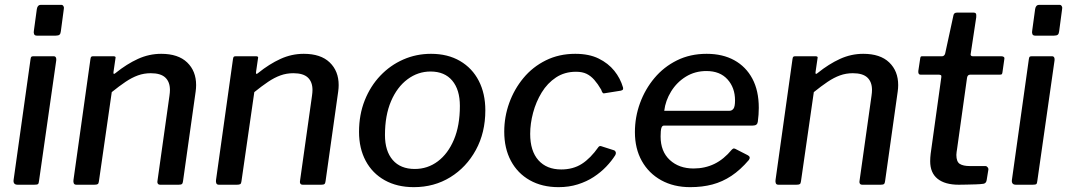

<svg xmlns="http://www.w3.org/2000/svg" viewBox="-20 -762 4405 792"><path d="M141 -16Q140 -5 136.5 -2.5Q133 0 121 0H53Q43 0 39 -5Q35 -10 36 -19L106 -518Q107 -526 109.5 -528Q112 -530 119 -530H201Q208 -530 210.5 -525Q213 -520 212 -513ZM231 -633Q230 -623 225.5 -619Q221 -615 210 -615H132Q123 -615 120.5 -621.5Q118 -628 120 -637L132 -725Q135 -742 148 -742H233Q239 -742 242 -736Q245 -730 243 -723Z M295 0Q287 0 284.5 -5.5Q282 -11 283 -19L353 -518Q354 -526 356.5 -528Q359 -530 365 -530H448Q453 -530 455.5 -528Q458 -526 456 -519L448 -464Q447 -452 457 -461Q503 -498 549 -519Q595 -540 645 -540Q715 -540 752 -504.5Q789 -469 789 -411Q789 -405 788.5 -398Q788 -391 787 -384L735 -15Q734 -6 730.5 -3Q727 0 717 0H641Q633 0 630.5 -5.5Q628 -11 630 -19L679 -367Q680 -374 680.5 -380Q681 -386 681 -391Q681 -424 662 -442Q643 -460 602 -460Q574 -460 549 -451Q524 -442 498 -424.5Q472 -407 441 -382L388 -14Q387 -5 383 -2.5Q379 0 369 0H295Z M883 0Q875 0 872.5 -5.5Q870 -11 871 -19L941 -518Q942 -526 944.5 -528Q947 -530 953 -530H1036Q1041 -530 1043.5 -528Q1046 -526 1044 -519L1036 -464Q1035 -452 1045 -461Q1091 -498 1137 -519Q1183 -540 1233 -540Q1303 -540 1340 -504.5Q1377 -469 1377 -411Q1377 -405 1376.5 -398Q1376 -391 1375 -384L1323 -15Q1322 -6 1318.5 -3Q1315 0 1305 0H1229Q1221 0 1218.5 -5.5Q1216 -11 1218 -19L1267 -367Q1268 -374 1268.5 -380Q1269 -386 1269 -391Q1269 -424 1250 -442Q1231 -460 1190 -460Q1162 -460 1137 -451Q1112 -442 1086 -424.5Q1060 -407 1029 -382L976 -14Q975 -5 971 -2.5Q967 0 957 0H883Z M1687 10Q1618 10 1567 -18.5Q1516 -47 1488.5 -98.5Q1461 -150 1461 -218Q1461 -289 1484.5 -348Q1508 -407 1549 -450Q1590 -493 1643.5 -516.5Q1697 -540 1758 -540Q1827 -540 1877.5 -510.5Q1928 -481 1955 -428.5Q1982 -376 1982 -307Q1982 -215 1943 -143.5Q1904 -72 1837.5 -31Q1771 10 1687 10ZM1691 -65Q1744 -65 1786 -96.5Q1828 -128 1852.5 -186Q1877 -244 1877 -325Q1877 -392 1845.5 -429.5Q1814 -467 1756 -467Q1704 -467 1661 -435Q1618 -403 1593 -344.5Q1568 -286 1568 -205Q1568 -139 1600 -102Q1632 -65 1691 -65Z M2353 -540Q2410 -540 2449.5 -520.5Q2489 -501 2514 -470Q2539 -439 2550 -401Q2551 -395 2549.5 -392.5Q2548 -390 2541 -388L2472 -377Q2468 -376 2465 -380.5Q2462 -385 2460 -392Q2446 -416 2431.5 -432.5Q2417 -449 2399.5 -457.5Q2382 -466 2356 -466Q2309 -466 2273.5 -442.5Q2238 -419 2214.5 -380.5Q2191 -342 2179 -297Q2167 -252 2167 -210Q2167 -139 2201 -101Q2235 -63 2295 -63Q2344 -63 2380 -86Q2416 -109 2449 -156Q2454 -162 2463 -158L2513 -142Q2517 -141 2519.5 -135.5Q2522 -130 2518 -122Q2503 -98 2480.5 -74.5Q2458 -51 2429 -32Q2400 -13 2363.5 -1.5Q2327 10 2284 10Q2216 10 2165.5 -18.5Q2115 -47 2087.5 -98.5Q2060 -150 2060 -219Q2060 -280 2080.5 -337Q2101 -394 2139 -440Q2177 -486 2231.5 -513Q2286 -540 2353 -540Z M2827 10Q2759 10 2707.5 -18.5Q2656 -47 2627.5 -98Q2599 -149 2599 -217Q2599 -279 2620 -336.5Q2641 -394 2679.5 -440Q2718 -486 2772.5 -513Q2827 -540 2895 -540Q2961 -540 3009 -513.5Q3057 -487 3083.5 -437.5Q3110 -388 3110 -317Q3110 -304 3109 -289.5Q3108 -275 3106 -260Q3105 -252 3100 -248Q3095 -244 3085 -244H2719Q2711 -244 2708 -233.5Q2705 -223 2705 -199Q2705 -137 2743 -102Q2781 -67 2841 -67Q2888 -67 2927 -86Q2966 -105 2999 -145Q3004 -150 3008 -149.5Q3012 -149 3017 -146L3064 -122Q3078 -115 3069 -102Q3034 -61 2997 -36.5Q2960 -12 2918.5 -1Q2877 10 2827 10ZM2989 -305Q2999 -305 3005.5 -313.5Q3012 -322 3012 -348Q3012 -400 2981 -434.5Q2950 -469 2894 -469Q2847 -469 2809.5 -446Q2772 -423 2748.5 -385Q2725 -347 2720 -305Z M3191 0Q3183 0 3180.5 -5.5Q3178 -11 3179 -19L3249 -518Q3250 -526 3252.5 -528Q3255 -530 3261 -530H3344Q3349 -530 3351.5 -528Q3354 -526 3352 -519L3344 -464Q3343 -452 3353 -461Q3399 -498 3445 -519Q3491 -540 3541 -540Q3611 -540 3648 -504.5Q3685 -469 3685 -411Q3685 -405 3684.5 -398Q3684 -391 3683 -384L3631 -15Q3630 -6 3626.5 -3Q3623 0 3613 0H3537Q3529 0 3526.5 -5.5Q3524 -11 3526 -19L3575 -367Q3576 -374 3576.5 -380Q3577 -386 3577 -391Q3577 -424 3558 -442Q3539 -460 3498 -460Q3470 -460 3445 -451Q3420 -442 3394 -424.5Q3368 -407 3337 -382L3284 -14Q3283 -5 3279 -2.5Q3275 0 3265 0H3191Z M3935 0Q3878 0 3847.5 -24.5Q3817 -49 3817 -97Q3817 -104 3817.5 -112Q3818 -120 3819 -128L3863 -444Q3864 -450 3861 -452Q3858 -454 3852 -454H3777Q3767 -454 3768 -469L3776 -522Q3777 -528 3779 -529Q3781 -530 3787 -530H3867Q3871 -530 3874.5 -533.5Q3878 -537 3879 -542L3913 -699Q3915 -710 3928 -710H3997Q4003 -710 4005.5 -706Q4008 -702 4007 -691L3984 -539Q3983 -535 3985.5 -532.5Q3988 -530 3992 -530H4110Q4116 -530 4120 -527.5Q4124 -525 4123 -519L4115 -463Q4114 -457 4112 -455.5Q4110 -454 4102 -454H3982Q3971 -454 3969 -441L3928 -148Q3927 -141 3926 -135Q3925 -129 3925 -123Q3925 -95 3939 -86Q3953 -77 3981 -77H4045Q4050 -77 4054 -72Q4058 -67 4057 -62L4050 -19Q4048 -6 4037 -4Q4024 -2 4005 -1.5Q3986 -1 3967 -0.5Q3948 0 3935 0Z M4259 -16Q4258 -5 4254.5 -2.5Q4251 0 4239 0H4171Q4161 0 4157 -5Q4153 -10 4154 -19L4224 -518Q4225 -526 4227.5 -528Q4230 -530 4237 -530H4319Q4326 -530 4328.5 -525Q4331 -520 4330 -513ZM4349 -633Q4348 -623 4343.5 -619Q4339 -615 4328 -615H4250Q4241 -615 4238.5 -621.5Q4236 -628 4238 -637L4250 -725Q4253 -742 4266 -742H4351Q4357 -742 4360 -736Q4363 -730 4361 -723Z"/></svg>

Font: Libre Franklin Medium
Style: Italic
Weight: 500
Italic angle: -8°
Designer: Pablo Impallari, Rodrigo Fuenzalida, Nhung Nguyen
Foundry: Impallari Type
Version: Version 3.000